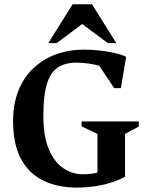

<svg xmlns="http://www.w3.org/2000/svg" viewBox="-20 -859 674 895"><path d="M339.6 15.6Q249.6 15.6 182.4 -16.9Q115.1 -49.4 78.1 -117.9Q41 -186.4 41 -294Q41 -375.1 66 -437.2Q91 -499.2 136.3 -541.7Q181.6 -584.2 241.5 -605.9Q301.4 -627.6 371.1 -627.6Q411.2 -627.6 450.7 -622.9Q490.1 -618.1 521.4 -610.4Q552.7 -602.6 568.1 -593.9L543.4 -448.1H512.2L443 -552.1Q422.5 -559 390.6 -563.1Q358.6 -567.1 336.6 -567.1Q284 -567.1 249.7 -544.6Q215.5 -522 198.8 -468.1Q182.1 -414.3 182.1 -318.4Q182.1 -224.5 207.2 -164.4Q232.4 -104.2 274.2 -75.5Q316 -46.7 365.9 -46.7Q386 -46.7 403.1 -48.6Q420.1 -50.5 434.4 -54.6V-234.7L360.4 -270V-292.7H626.9V-269L562.9 -234.7V-35.1Q531 -18 492.9 -6.4Q454.9 5.1 415.6 10.4Q376.2 15.6 339.6 15.6ZM205 -657.9 318.4 -839H408.9L522.2 -657.9H483L363.1 -747.1L244.2 -657.9Z"/></svg>

Font: Ancizar Serif Light
Style: Regular
Weight: 300
Designer: Cesar Puertas, Viviana Monsalve, Julian Moncada, Julian Prieto, Jose Castro, Felipe Aragon, Mariel Hernandez, Sara Alarc
Version: Version 8.100